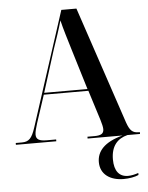

<svg xmlns="http://www.w3.org/2000/svg" viewBox="-62 -764 809 1051"><g transform="rotate(-5 342.5 -238.0)"><path d="M3 0H225V-10H173C132 -10 115 -20 115 -46C115 -61 121 -82 129 -108L179 -260H424L476 -95C482 -75 487 -56 487 -44C487 -20 473 -10 436 -10H397V0H589C486 27 447 76 447 134C447 201 500 238 575 238C605 238 638 232 657 223V212C636 219 617 223 600 223C552 223 525 190 525 126C525 53 560 14 616 0H685V-10H678C645 -10 630 -24 614 -70L398 -714H315L111 -85C92 -27 75 -10 37 -10H3ZM182 -270 256 -505C274 -558 291 -607 305 -657C316 -610 335 -550 353 -490L420 -270Z"/></g></svg>

Font: Noto Serif Display SemiCondensed SemiBold
Style: Regular
Weight: 600
Width: 4
Designer: Monotype Design Team
Foundry: Monotype Imaging Inc.
Version: Version 2.009